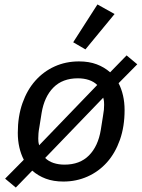

<svg xmlns="http://www.w3.org/2000/svg" viewBox="-20 -804 640 863"><path d="M3 -1 87 -86Q74 -111 67 -141.5Q60 -172 60 -207Q60 -281 81 -340.5Q102 -400 139 -441.5Q176 -483 226 -505.5Q276 -528 335 -528Q380 -528 414.5 -515Q449 -502 475 -479L549 -555L597 -515L513 -430Q526 -405 533 -374.5Q540 -344 540 -309Q540 -235 519 -175.5Q498 -116 461 -74.5Q424 -33 373.5 -10.5Q323 12 265 12Q220 12 185.5 -1Q151 -14 125 -37L51 39ZM330 -452Q261 -452 220 -410.5Q179 -369 167 -296L157 -233Q154 -217 153 -205Q152 -193 152 -182Q152 -175 152.5 -168.5Q153 -162 156 -151L417 -422Q402 -437 379.5 -444.5Q357 -452 330 -452ZM270 -64Q339 -64 380 -105.5Q421 -147 433 -220L443 -283Q446 -299 447 -310.5Q448 -322 448 -333Q448 -340 447.5 -347Q447 -354 444 -365L183 -94Q198 -79 220.5 -71.5Q243 -64 270 -64ZM364 -582 309 -614 418 -784 495 -741Z"/></svg>

Font: IBM Plex Mono Text
Style: Italic
Weight: 450
Italic angle: -9°
Monospace: yes
Designer: Mike Abbink, Paul van der Laan, Pieter van Rosmalen
Foundry: Bold Monday
Version: Version 2.1